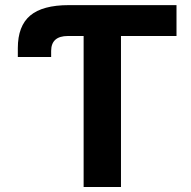

<svg xmlns="http://www.w3.org/2000/svg" viewBox="-20 -748 763 768"><path d="M51.3 -520V-555.7Q51.3 -644 100.8 -685.8Q150.4 -727.5 255.4 -727.5H686V-604H463.9V0H314.5V-604H251.5Q184.6 -604 184.6 -543.9V-520Z"/></svg>

Font: Inter
Style: Bold
Weight: 700
Designer: Rasmus Andersson
Foundry: rsms
Version: Version 4.001;git-9221beed3